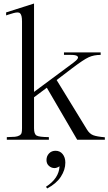

<svg xmlns="http://www.w3.org/2000/svg" viewBox="-20 -800 620 1099"><path d="M478 -58.1Q492.7 -34.2 513.4 -26.1Q534.2 -18.1 580.1 -14.2V0H421.9L248 -297.9L174.8 -243.2V-65.9Q174.8 -32.7 189.2 -24.2Q203.6 -15.6 259.8 -15.1V0H19V-15.1Q49.8 -15.6 65.2 -17.1Q80.6 -18.6 90.8 -24.4Q101.1 -30.3 103.5 -39.3Q106 -48.3 106 -65.9V-676.8Q106 -695.8 103.3 -707Q100.6 -718.3 95.2 -723.6Q89.8 -729 80.1 -728.8Q70.3 -728.5 58.1 -725.3Q45.9 -722.2 28.3 -716.3Q19.5 -713.4 15.1 -711.9V-729L174.8 -779.8V-273.9L399.9 -440.9Q418 -454.1 424.1 -463.9Q430.2 -473.6 421.1 -479.7Q412.1 -485.8 386.2 -485.8H346.2V-500H556.2V-485.8Q517.1 -485.8 487.8 -472.4Q458.5 -459 394 -410.2L304.2 -341.8ZM243.2 269 250 278.8Q302.7 251 328.4 211.4Q354 171.9 354 130.9Q354 101.1 338.6 82Q323.2 63 297.9 63Q274.9 63 260.5 78.4Q246.1 93.8 246.1 116.2Q246.1 137.2 260.3 149.7Q274.4 162.1 292 162.1Q304.7 162.1 320.8 151.9Q317.4 221.2 243.2 269Z"/></svg>

Font: Ortica Linear Light
Style: Regular
Weight: 300
Designer: Benedetta Bovani
Foundry: Collletttivo
Version: Version 2.000;Glyphs 3.1.2 (3151)